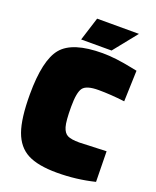

<svg xmlns="http://www.w3.org/2000/svg" viewBox="-157 -940 847 1044"><g transform="rotate(20 266.5 -418.0)"><path d="M519 -13Q413 13 302 13Q191 13 131 -18.5Q71 -50 44.5 -124Q18 -198 18 -337Q18 -536 79.5 -609.5Q141 -683 314 -683Q386 -683 484 -663L519 -656L513 -477Q431 -487 361.5 -487Q292 -487 272 -460.5Q252 -434 252 -351Q252 -268 261.5 -236Q271 -204 292 -193.5Q313 -183 360 -183L516 -189ZM221 -849H463L354 -713H178Z"/></g></svg>

Font: Titillium Web Black
Style: Regular
Weight: 900
Version: Version 1.002;PS 35.000;hotconv 1.0.70;makeotf.lib2.5.55311